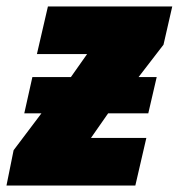

<svg xmlns="http://www.w3.org/2000/svg" viewBox="-38 -573 552 593"><path d="M4 -109 90 -223H37L62 -335H181L231 -406H76L110 -553H494L467 -435L390 -335H446L420 -223H296L243 -147H414L380 0H-18Z"/></svg>

Font: Noto Sans Display Black
Style: Italic
Weight: 900
Italic angle: -12°
Designer: Monotype Design team
Foundry: Monotype Imaging Inc.
Version: Version 1.000